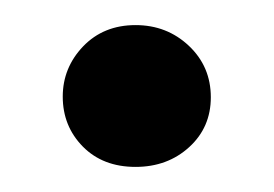

<svg xmlns="http://www.w3.org/2000/svg" viewBox="-20 -124 218 153"><path d="M88 9Q62 9 46 -7.2Q30 -23.5 30 -47Q30 -70 46.2 -87Q62.5 -104 88 -104Q113 -104 130.5 -87.5Q148 -71 148 -46.5Q148 -22.5 130.8 -6.8Q113.5 9 88 9Z"/></svg>

Font: Betina Sans
Style: Regular
Weight: 400
Designer: Jonathan Pinhorn (font) & Cristiano Sobral (main changes)
Version: Version 2.001;April 28, 2021;FontCreator 13.0.0.2655 32-bit;